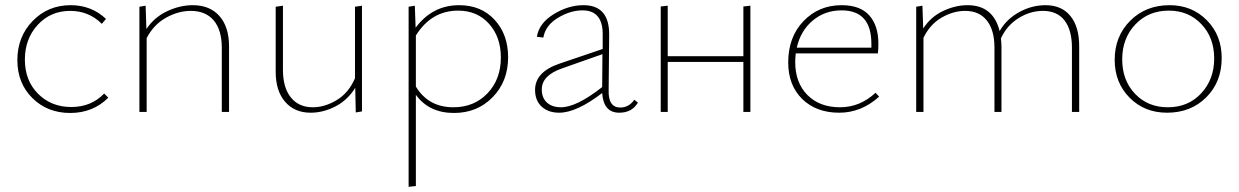

<svg xmlns="http://www.w3.org/2000/svg" viewBox="-20 -432 4782 741"><path d="M47 -200Q47 -290 106 -351Q165 -412 253 -412Q333 -412 389 -359L373 -340Q323 -390 251 -390Q175 -390 125.5 -336Q76 -282 76 -202Q76 -121 127 -70Q178 -19 255 -19Q332 -19 382 -71L398 -55Q339 4 251 4Q163 4 105 -53.5Q47 -111 47 -200Z M724 -412Q790 -412 827 -370Q864 -328 864 -253V0H836V-247Q836 -316 805 -353Q774 -390 716 -390Q668 -390 620.5 -363.5Q573 -337 546 -285V0H518V-406L542 -410L545 -320Q576 -366 625.5 -389Q675 -412 724 -412Z M1350 -406 1377 -410V-2L1353 2L1351 -93Q1321 -45 1274 -21Q1227 3 1179 3Q1117 3 1080.5 -39Q1044 -81 1044 -155V-406L1072 -410V-162Q1072 -94 1102.5 -56Q1133 -18 1187 -18Q1234 -18 1280 -46Q1326 -74 1350 -130Z M1752 -412Q1837 -412 1889 -355.5Q1941 -299 1941 -211Q1941 -118 1881.5 -57Q1822 4 1732 4Q1636 4 1585 -66V286L1557 289V-406L1581 -410L1584 -325Q1649 -412 1752 -412ZM1730 -18Q1810 -18 1861.5 -72Q1913 -126 1913 -210Q1913 -289 1867.5 -340Q1822 -391 1748 -391Q1645 -391 1585 -295V-98Q1633 -18 1730 -18Z M2428 -47 2442 -36Q2419 3 2370 3Q2309 3 2304 -73Q2205 3 2138 3Q2096 3 2070.5 -20.5Q2045 -44 2045 -85Q2045 -155 2141 -187L2306 -243V-293Q2309 -392 2228 -392Q2181 -392 2133 -363Q2085 -334 2077 -287L2052 -290Q2060 -342 2116.5 -377Q2173 -412 2232 -412Q2333 -412 2331 -295L2329 -84Q2327 -17 2374 -17Q2407 -17 2428 -47ZM2071 -87Q2071 -54 2091 -36Q2111 -18 2145 -18Q2205 -18 2304 -96L2305 -223L2149 -168Q2071 -141 2071 -87Z M2849 -407 2876 -410V0H2849V-193H2557V0H2530V-407L2557 -410V-215H2849Z M3359 -74 3373 -59Q3304 3 3219 3Q3130 3 3076 -50Q3022 -103 3022 -191Q3022 -289 3081 -350.5Q3140 -412 3228 -412Q3300 -412 3335 -372.5Q3370 -333 3370 -264Q3370 -238 3368 -226H3051Q3049 -204 3049 -193Q3049 -113 3096 -65.5Q3143 -18 3222 -18Q3299 -18 3359 -74ZM3228 -392Q3164 -392 3117 -353Q3070 -314 3055 -248H3343V-263Q3343 -392 3228 -392Z M4015 -412Q4077 -412 4111 -370.5Q4145 -329 4145 -253V0H4117V-248Q4117 -316 4088.5 -353Q4060 -390 4005 -390Q3956 -390 3911 -362Q3866 -334 3843 -284Q3845 -264 3845 -253V0H3818V-248Q3818 -316 3788.5 -353Q3759 -390 3705 -390Q3659 -390 3614 -364Q3569 -338 3544 -286V0H3516V-406L3540 -410L3543 -322Q3572 -367 3619.5 -389.5Q3667 -412 3714 -412Q3813 -412 3838 -312Q3864 -358 3913 -385Q3962 -412 4015 -412Z M4484 3Q4397 3 4339.5 -55Q4282 -113 4282 -201Q4282 -292 4342 -352Q4402 -412 4494 -412Q4580 -412 4637.5 -354Q4695 -296 4695 -208Q4695 -116 4635.5 -56.5Q4576 3 4484 3ZM4487 -18Q4566 -18 4616 -72Q4666 -126 4666 -206Q4666 -287 4616.5 -339Q4567 -391 4491 -391Q4412 -391 4361.5 -337.5Q4311 -284 4311 -203Q4311 -122 4360.5 -70Q4410 -18 4487 -18Z"/></svg>

Font: EauTestInfant Extralight
Style: Regular
Weight: 250
Designer: Christian Thalmann (Catharsis Fonts)
Version: Version 0.001;PS 000.001;hotconv 1.0.88;makeotf.lib2.5.64775